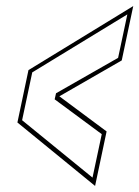

<svg xmlns="http://www.w3.org/2000/svg" viewBox="-20 -613 460 634"><path d="M294 1 37.5 -208.5 74 -381.5 420 -593 382 -413.5 176 -295 332 -179ZM285.5 -26.5 316 -170 160.5 -285 165 -305 370 -422 400.5 -565.5 86.5 -374 53 -216Z"/></svg>

Font: Tourney Thin Thin
Style: Italic
Weight: 250
Italic angle: -12°
Version: Version 1.015